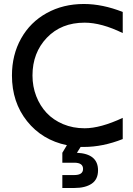

<svg xmlns="http://www.w3.org/2000/svg" viewBox="-20 -729 669 964"><path d="M596.2 -563Q489.3 -615.2 404.8 -615.2Q287.6 -615.2 215.3 -539.6Q143.1 -463.9 143.1 -350.1Q143.1 -294.9 161.9 -246.3Q180.7 -197.8 214.1 -162.1Q247.6 -126.5 296.9 -105.7Q346.2 -85 404.8 -85Q484.4 -85 596.2 -137.2V-30.8Q496.1 8.8 400.9 8.8H384.8L366.2 38.1Q472.2 43 472.2 126Q472.2 171.9 440.2 193.4Q408.2 214.8 354 214.8H293V149.9H353Q397 149.9 397 119.1Q397 87.9 353 87.9H293V38.1L315.9 0Q191.4 -25.9 115.7 -120.8Q40 -215.8 40 -350.1Q40 -453.6 85.9 -535.6Q131.8 -617.7 214.4 -663.3Q296.9 -709 400.9 -709Q494.6 -709 596.2 -668.9Z"/></svg>

Font: TASA Explorer Medium
Style: Regular
Weight: 500
Designer: Weizhong Zhang
Foundry: Local Remote
Version: Version 1.000;Glyphs 3.1.2 (3151)